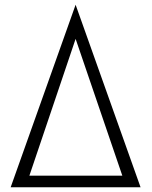

<svg xmlns="http://www.w3.org/2000/svg" viewBox="-20 -790 640 810"><path d="M573 0H25L299 -770ZM299 -626 104 -49H496Z"/></svg>

Font: NM-font
Style: Light
Weight: 500
Designer: ""
Foundry: ""
Version: ""